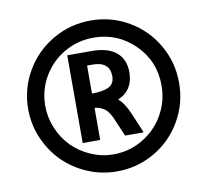

<svg xmlns="http://www.w3.org/2000/svg" viewBox="-72 -809 844 782"><g transform="rotate(-10 350.0 -418.0)"><path d="M351.1 -106Q287.6 -106 229.7 -130.6Q171.9 -155.3 129.9 -197.3Q87.9 -239.3 63 -296.9Q38.1 -354.5 38.1 -418Q38.1 -502.4 80.1 -574.5Q122.1 -646.5 194.1 -688.2Q266.1 -730 351.1 -730Q436 -730 507.8 -688Q579.6 -646 620.8 -574.2Q662.1 -502.4 662.1 -418Q662.1 -333.5 620.8 -261.7Q579.6 -189.9 507.8 -147.9Q436 -106 351.1 -106ZM349.1 -176.8Q415 -176.8 470.7 -210Q526.4 -243.2 558.1 -298.8Q589.8 -354.5 589.8 -418.9Q590.3 -520 519.8 -589.6Q449.2 -659.2 350.1 -659.2Q284.7 -659.2 229.2 -627.2Q173.8 -595.2 141.4 -540Q108.9 -484.9 108.9 -418.9Q108.9 -370.6 127.9 -325.7Q147 -280.8 179.2 -248.3Q211.4 -215.8 256.1 -196.3Q300.8 -176.8 349.1 -176.8ZM405.8 -393.1Q428.7 -376.5 451.2 -324.2L484.9 -244.1H408.2L379.9 -310.1Q365.7 -347.2 347.2 -361.1Q328.6 -375 305.2 -377V-244.1H232.9V-606.9H334Q400.9 -606.9 435.5 -577.9Q470.2 -548.8 470.2 -495.1Q470.2 -421.4 405.8 -393.1ZM305.2 -551.8V-436Q351.1 -436 375 -448.2Q398.9 -460.4 398.9 -491.2Q398.9 -551.8 328.1 -551.8Z"/></g></svg>

Font: Stilu SemiBold
Style: Regular
Weight: 600
Designer: Genilson Lima Santos
Foundry: Genilson Lima Santos
Version: Version 1.200;PS 001.200;hotconv 1.0.88;makeotf.lib2.5.64775